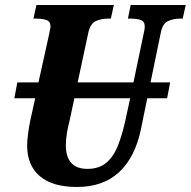

<svg xmlns="http://www.w3.org/2000/svg" viewBox="-20 -734 759 764"><path d="M286 10Q189 10 138.5 -33Q88 -76 88 -155Q88 -174 92 -204Q96 -234 100 -252L120 -343H37L49 -406H133L174 -591Q177 -608 179 -616Q181 -624 181 -628Q181 -649 164.5 -654.5Q148 -660 123 -660H113L125 -714H433L421 -660H410Q383 -660 361 -650Q339 -640 331 -602L289 -406H511L551 -597Q556 -617 556 -628Q556 -649 540 -654.5Q524 -660 499 -660H489L500 -714H719L707 -660H696Q671 -660 648.5 -650Q626 -640 619 -600L579 -406H657L645 -343H566L541 -221Q518 -109 454.5 -49.5Q391 10 286 10ZM242 -157Q242 -62 328 -62Q374 -62 403 -86.5Q432 -111 449 -154Q466 -197 478 -251L498 -343H276L256 -250Q251 -232 246.5 -206Q242 -180 242 -157Z"/></svg>

Font: Noto Serif ExtraCondensed ExtraBold
Style: Italic
Weight: 800
Width: 2
Italic angle: -12°
Designer: Monotype Design Team
Foundry: Monotype Imaging Inc.
Version: Version 2.013